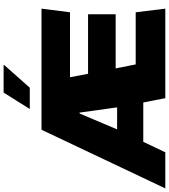

<svg xmlns="http://www.w3.org/2000/svg" viewBox="31 -980 936 1064"><g transform="rotate(-90 499.0 -448.0)"><path d="M963 -528H603L622 -428H952V-275H652L674 -164H963L983 0H487L463 -122H245L187 0H-13L312 -686H983ZM402 -475 314 -267H436L407 -475ZM669 -896 671 -893 545 -751H427L518 -896Z"/></g></svg>

Font: Chivo Black
Style: Regular
Weight: 900
Designer: Hector Gatti
Foundry: Omnibus-Type
Version: Version 1.007